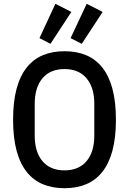

<svg xmlns="http://www.w3.org/2000/svg" viewBox="-20 -980 680 1012"><path d="M320 12Q257 12 207 -8.5Q157 -29 121.5 -73Q86 -117 67.5 -185.5Q49 -254 49 -349Q49 -444 67.5 -512.5Q86 -581 121.5 -625Q157 -669 207 -689.5Q257 -710 320 -710Q383 -710 433 -689.5Q483 -669 518.5 -625Q554 -581 572.5 -512.5Q591 -444 591 -349Q591 -254 572.5 -185.5Q554 -117 518.5 -73Q483 -29 433 -8.5Q383 12 320 12ZM320 -82Q395 -82 436 -130.5Q477 -179 477 -265V-433Q477 -519 436 -567.5Q395 -616 320 -616Q245 -616 204 -567.5Q163 -519 163 -433V-265Q163 -179 204 -130.5Q245 -82 320 -82ZM246 -749 188 -779 272 -960 356 -917ZM411 -749 352 -779 437 -960 521 -917Z"/></svg>

Font: IBM Plex Sans Cond Medm
Style: Regular
Weight: 500
Width: 3
Designer: Mike Abbink, Paul van der Laan, Pieter van Rosmalen
Foundry: Bold Monday
Version: Version 1.3